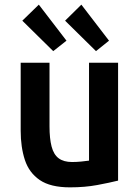

<svg xmlns="http://www.w3.org/2000/svg" viewBox="-20 -794 600 826"><path d="M281 12Q197 12 151 -19.5Q105 -51 87 -106Q69 -161 69 -231V-524H193V-250Q193 -198 202 -163.5Q211 -129 232.5 -113Q254 -97 290 -97Q309 -97 329.5 -99Q350 -101 363 -103V-524H488V-17Q452 -8 398.5 2Q345 12 281 12ZM209 -574 76 -705 147 -774 266 -619ZM393 -574 260 -705 330 -774 449 -619Z"/></svg>

Font: Ubuntu Sans Mono SemiBold
Style: Regular
Weight: 600
Monospace: yes
Designer: Dalton Maag Ltd
Foundry: Dalton Maag Ltd
Version: Version 1.006